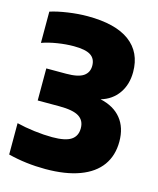

<svg xmlns="http://www.w3.org/2000/svg" viewBox="-114 -830 758 920"><g transform="rotate(15 265.0 -370.0)"><path d="M508 -208.5Q508 -139.5 472.8 -90.5Q437.5 -41.5 368.2 -15.8Q299 10 198.5 10Q102.5 10 14 -12.5V-168Q54 -158 102.2 -152Q150.5 -146 191 -146Q256 -146 284.5 -164.8Q313 -183.5 313 -222.5Q313 -261 283.8 -279.5Q254.5 -298 186 -298H79V-457H177Q237 -457 262.8 -474.8Q288.5 -492.5 288.5 -526Q288.5 -561 263 -577.5Q237.5 -594 179.5 -594Q140.5 -594 98.2 -587.2Q56 -580.5 22.5 -568.5V-723.5Q57.5 -735 108.8 -742.5Q160 -750 206.5 -750Q344.5 -750 415 -697.8Q485.5 -645.5 485.5 -547.5Q485.5 -485.5 454.5 -441.5Q423.5 -397.5 368.5 -381.5Q436.5 -366.5 472.2 -322.2Q508 -278 508 -208.5Z"/></g></svg>

Font: Encode Sans SemiCondensed Black
Style: Regular
Weight: 900
Width: 4
Designer: Multiple Designers
Foundry: Impallari Type
Version: Version 2.000